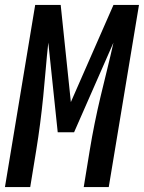

<svg xmlns="http://www.w3.org/2000/svg" viewBox="-36 -755 581 775"><path d="M-16 0 106 -735H209L250 -343L422 -735H525L403 0H302L326 -147Q335 -202 346 -256.5Q357 -311 370 -365.5Q383 -420 396.5 -474.5Q410 -529 422 -583L263 -221H197L159 -583Q153 -529 148.5 -474.5Q144 -420 138.5 -365.5Q133 -311 126 -256.5Q119 -202 110 -147L86 0Z"/></svg>

Font: Iosevka SS04 Semibold Oblique
Style: Regular
Weight: 600
Italic angle: -9°
Monospace: yes
Designer: Belleve Invis
Foundry: Belleve Invis
Version: Version 19.0.0; ttfautohint (v1.8.4)